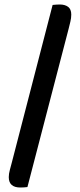

<svg xmlns="http://www.w3.org/2000/svg" viewBox="-20 -727 355 854"><path d="M285 -598 102 105Q94 106 86.5 106.5Q79 107 70 107Q45 107 32 95.5Q19 84 19 61Q19 46 24 28Q29 10 32 -2L214 -705Q223 -706 231 -706.5Q239 -707 246 -707Q269 -707 283 -696.5Q297 -686 297 -662Q297 -647 293 -630.5Q289 -614 285 -598Z"/></svg>

Font: Baloo Bhaijaan 2 Medium
Style: Regular
Weight: 500
Designer: Sanskriti Dholi, Noopur Datye and Ek Type
Foundry: Ek Type
Version: Version 1.701